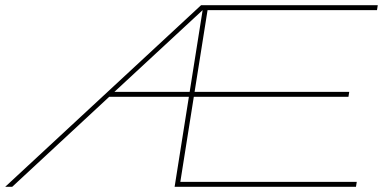

<svg xmlns="http://www.w3.org/2000/svg" viewBox="-59 -720 1495 740"><path d="M614 0 669 -347H362L-12 0H-39L716 -700H1397L1394 -681H741L691 -366H1287L1284 -347H688L636 -19H1316L1313 0ZM382 -366H672L722 -681Z"/></svg>

Font: Georama ExtraExtended Thin
Style: Italic
Weight: 100
Width: 8
Italic angle: -9°
Designer: Jean-Baptiste Levee
Foundry: Production Type
Version: Version 1.000